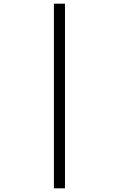

<svg xmlns="http://www.w3.org/2000/svg" viewBox="-20 -780 628 1040"><path d="M272 240H332V-760H272Z"/></svg>

Font: Noto Serif Semi
Style: Italic
Weight: 600
Italic angle: -12°
Designer: Monotype Design Team
Foundry: Monotype Imaging Inc.
Version: Version 1.901